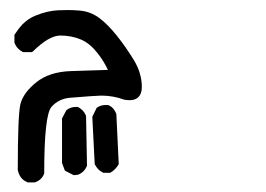

<svg xmlns="http://www.w3.org/2000/svg" viewBox="-20 -38 540 390"><path d="M16.1 306.6Q16.1 195.8 21.5 173.3Q27.3 150.4 53.7 129.2Q80.1 107.9 124 106.4Q161.6 105 199.2 104Q190.4 85 177.2 68.8Q162.6 50.3 145 42.5Q125.5 34.2 102.5 34.2Q79.6 34.2 46.9 66.4L44.9 67.9H26.9Q20.5 64.5 17.6 61.5Q12.2 56.2 9.3 48.8V32.7Q17.6 20 25.9 11.2Q37.6 -0.5 52.2 -6.3Q76.2 -16.1 97.7 -17.1Q106.4 -17.6 117.2 -17.6Q127.9 -17.6 140.6 -16.6Q163.1 -15.1 181.6 -1.5Q199.2 11.7 217.5 34.7Q235.8 57.6 252 84.2Q268.1 110.8 268.1 138.7Q268.1 152.3 261.2 159.2Q254.9 165.5 243.2 165.5Q239.3 165.5 232.9 164.6Q210 156.2 186 156.2Q175.8 156.2 122.1 160.6Q99.1 162.6 84.5 179.2Q69.8 196.3 69.8 313.5V314.5Q67.4 320.8 63 325.2Q58.6 329.6 50.8 332.5H36.1Q23.4 327.1 18.6 315.4Q18.1 314.9 16.1 307.6ZM106 293V202.6L114.7 186Q123 179.2 133.8 179.2Q135.3 179.2 138.2 179.2Q149.9 185.5 154.3 196.3L154.8 197.3L156.7 298.8Q151.4 311.5 139.6 316.4L138.7 316.9L129.9 317.9L111.8 308.6ZM194.8 175.3Q199.2 175.3 200.7 175.8Q202.1 176.3 203.6 177.2Q211.9 182.1 216.3 193.4L221.2 295.4Q214.8 306.6 204.6 312.5L203.6 313H189.9Q183.1 309.6 179.2 305.4Q175.3 301.3 172.4 295.4L167.5 199.2L176.3 181.2L177.7 180.2Q184.6 175.3 194.8 175.3Z"/></svg>

Font: Bakudai
Style: Medium
Weight: 500
Version: Version 1.48